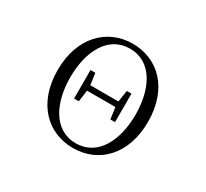

<svg xmlns="http://www.w3.org/2000/svg" viewBox="-151 -971 1301 1214"><g transform="rotate(30 500.0 -364.5)"><path d="M500 16C687 16 829 -126 829 -364C829 -605 687 -745 500 -745C313 -745 170 -602 170 -364C170 -123 313 16 500 16ZM500 -19C338 -19 262 -180 262 -364C262 -549 338 -709 500 -709C662 -709 738 -549 738 -364C738 -180 662 -19 500 -19ZM615 -259H649V-467H615L602 -383H397L385 -467H350V-259H385L396 -343H603Z"/></g></svg>

Font: Harano Aji Mincho TW
Style: Regular
Weight: 400
Foundry: Masamichi Hosoda
Version: HaranoAjiMinchoTW-Regular version 20230610;ttx 4.39.4